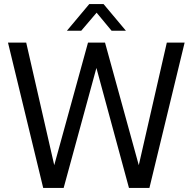

<svg xmlns="http://www.w3.org/2000/svg" viewBox="-20 -918 941 938"><path d="M191 0 19 -710H108L245 -111L410 -710H493L658 -111L795 -710H882L710 0H610L451 -586L291 0ZM307 -768 416 -898H486L595 -768H525L452 -856L377 -768Z"/></svg>

Font: Special Gothic
Style: Regular
Weight: 400
Designer: Alistair McCready
Foundry: Monolith
Version: Version 1.010; ttfautohint (v1.8.4.7-5d5b)